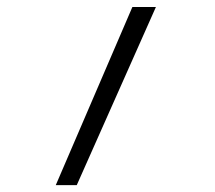

<svg xmlns="http://www.w3.org/2000/svg" viewBox="-20 -538 626 558"><path d="M142.1 0H203.1L433.1 -517.6H364.7Z"/></svg>

Font: Cascadia Mono NF Light
Style: Regular
Weight: 300
Monospace: yes
Designer: Aaron Bell
Foundry: Saja Typeworks
Version: Version 2404.023